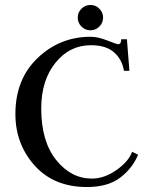

<svg xmlns="http://www.w3.org/2000/svg" viewBox="-20 -743 602 773"><path d="M308 -636Q293 -651 293 -672Q293 -693 308 -708Q323 -723 344 -723Q365 -723 380 -708Q395 -693 395 -672Q395 -651 380 -636Q365 -621 344 -621Q323 -621 308 -636ZM346 -561Q260 -561 203 -490Q146 -419 146 -306Q146 -174 206 -99Q266 -24 350 -24Q400 -24 449 -58.5Q498 -93 512 -132L536 -120Q513 -65 463.5 -27.5Q414 10 330 10Q197 10 119.5 -76.5Q42 -163 42 -284Q42 -424 131.5 -509.5Q221 -595 345 -595Q374 -595 412 -580Q450 -565 456 -565Q468 -565 468 -585H491L501 -458H479Q472 -503 439.5 -532Q407 -561 346 -561Z"/></svg>

Font: Judson
Style: Regular
Weight: 400
Version: Version 20110429